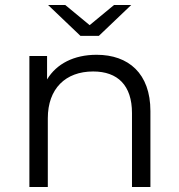

<svg xmlns="http://www.w3.org/2000/svg" viewBox="-20 -751 717 771"><path d="M368 -531C277 -531 207 -495 169 -432V-526H98V0H172V-276C172 -395 243 -464 354 -464C453 -464 510 -408 510 -297V0H584V-305C584 -456 496 -531 368 -531ZM507 -731H438L340 -650L242 -731H173L303 -607H377Z"/></svg>

Font: Montserrat-Alt1
Style: Regular
Weight: 400
Designer: Differentunic
Foundry: Differentunic
Version: Version 7.222